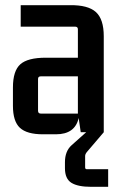

<svg xmlns="http://www.w3.org/2000/svg" viewBox="-20 -511 467 742"><path d="M196 8H146Q84 8 57 -17Q30 -42 30 -102V-173Q30 -237 58.5 -262.5Q87 -288 157 -288H281V-398Q281 -408 270 -408H60V-491H250Q320 -492 350.5 -464.5Q381 -437 381 -371V0L317 75Q309 84 309 92V136Q309 143 316 143H398V211H332Q281 211 256 195.5Q231 180 231 139V116Q231 73 257 50L313 0H292L284 -55Q270 8 196 8ZM281 -72V-216H138Q127 -216 127 -206V-83Q127 -72 138 -72Z"/></svg>

Font: Gemunu Libre SemiBold
Style: Regular
Weight: 600
Designer: Puspanada Ekanayake, Sola Matas, Pathum Egodawatta, Kosala Senevirathne
Foundry: mooniak
Version: Version 1.100